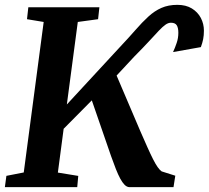

<svg xmlns="http://www.w3.org/2000/svg" viewBox="-23 -773 862 793"><path d="M-2.9 0 3.4 -46.7 75.1 -60.7 157.4 -682.3 88.5 -693.7 94 -743H387.5L382.1 -693.7L298.3 -682.3L253.1 -341.5L472.3 -578.7Q508.5 -617.1 536.4 -649.1Q564.3 -681.2 589.7 -704.4Q615 -727.7 643.6 -740.3Q672.2 -753 709.6 -753Q745 -753 769.3 -738.1Q793.7 -723.2 806.5 -698.9Q819.2 -674.7 819.2 -646.4Q819.2 -627.1 816.1 -611.2Q812.9 -595.3 806.6 -578.4L691.8 -558Q700.1 -576.1 706.8 -596Q713.6 -615.8 713.6 -637.7Q713.6 -658.1 707 -668.6Q700.3 -679.1 683 -679.1Q672 -679.1 660.7 -671.2Q649.4 -663.4 633.4 -646.6Q617.5 -629.8 592.9 -603Q568.2 -576.1 530.5 -538.2L458.6 -460.9L556.4 -231.6Q572.8 -194.1 585.6 -165.4Q598.4 -136.7 608.9 -116Q619.3 -95.4 628.1 -82.9Q636.9 -70.5 644.5 -65.2L701 -47.3L693.6 0H510.9Q500.7 -0.7 491.7 -9.6Q482.8 -18.5 473.8 -34.9Q464.9 -51.3 455.6 -74.8Q446.3 -98.4 435.6 -128.6L356.2 -358.5L239.9 -241.1L216 -60.2L300.2 -46.5L296 0Z"/></svg>

Font: Merriweather Light
Style: Italic
Weight: 300
Italic angle: -7.8°
Designer: Eben Sorkin
Foundry: Eben Sorkin
Version: Version 2.101